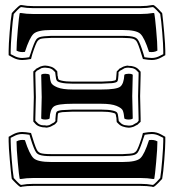

<svg xmlns="http://www.w3.org/2000/svg" viewBox="-20 -700 688 755"><path d="M378 -371H266Q237 -371 220 -375Q207 -378 203.5 -383Q200 -388 199 -400L198 -408L197 -416L191 -422Q185 -429 174 -432Q169 -433 158 -434Q158 -434 157.5 -434Q157 -434 156 -434Q151 -434 143 -432Q143 -432 139.5 -430Q136 -428 131 -425Q126 -422 125 -422L119 -415V-405Q121 -335 121 -318Q121 -295 119 -235V-225L126 -218Q132 -211 143 -208Q148 -207 159 -207Q159 -207 159.5 -206.5Q160 -206 161 -206Q166 -206 174 -208Q174 -208 177.5 -210Q181 -212 186 -215Q191 -218 192 -218L198 -224V-233Q199 -255 202.5 -260Q206 -265 224 -267Q236 -268 266 -269H378Q407 -269 424 -265Q437 -262 440.5 -257Q444 -252 445 -240L446 -232L447 -224L453 -218Q459 -211 470 -208Q475 -207 486 -206Q486 -206 486.5 -206Q487 -206 488 -206Q493 -206 501 -208Q501 -208 504.5 -210Q508 -212 513 -215Q518 -218 519 -218L525 -225V-235Q523 -305 523 -322Q523 -345 525 -405V-415L518 -422Q512 -429 501 -432Q496 -433 485 -434Q485 -434 484 -434Q483 -434 483 -434Q478 -434 470 -432Q470 -432 466.5 -430Q463 -428 458 -425Q453 -422 452 -422L446 -416V-407Q445 -385 441.5 -380Q438 -375 420 -373Q408 -372 378 -371ZM419 -381Q433 -383 435 -385.5Q437 -388 438 -407L439 -419L448 -428V-429Q449 -429 457.5 -434Q466 -439 468 -439Q477 -442 483 -442Q484 -442 484.5 -441.5Q485 -441 486 -441Q498 -441 503 -439Q516 -436 524 -428L533 -418V-405Q531 -344 531 -322Q531 -306 533 -235V-221L523 -212V-211Q522 -211 513.5 -206Q505 -201 503 -201Q494 -198 488 -198Q487 -198 486.5 -198Q486 -198 485 -198Q473 -199 468 -201Q455 -204 447 -212L439 -220L438 -231Q438 -233 438 -235.5Q438 -238 437 -239Q436 -249 434 -252Q432 -255 422 -257Q406 -261 378 -261H266Q236 -260 225 -259Q211 -257 209 -254.5Q207 -252 206 -233L205 -221L197 -212H196V-211Q195 -211 186.5 -206Q178 -201 176 -201Q167 -198 161 -198Q160 -198 159.5 -198.5Q159 -199 158 -199Q146 -199 141 -201Q128 -204 120 -212L111 -222V-235Q113 -296 113 -318Q113 -334 111 -405V-419L121 -428V-429Q122 -429 130.5 -434Q139 -439 141 -439Q150 -442 156 -442Q157 -442 157.5 -442Q158 -442 159 -442Q171 -441 176 -439Q189 -436 197 -428L205 -420L206 -409Q206 -407 206 -404.5Q206 -402 207 -401Q208 -391 210 -388Q212 -385 222 -383Q238 -379 266 -379H378Q408 -380 419 -381ZM578 -680H580H583Q585 -680 586 -679Q591 -676 603 -664Q615 -652 617 -649Q618 -648 618 -647Q621 -624 625.5 -573Q630 -522 630 -501V-483L614 -474Q596 -464 577 -464Q570 -464 562 -465L542 -468L536 -487Q523 -530 516 -539Q512 -544 505 -547Q493 -551 463 -551H181Q149 -550 139 -547Q132 -544 128 -539Q121 -530 107 -487L102 -468L82 -465Q75 -464 67 -464Q48 -464 30 -474L14 -483V-501Q14 -523 18 -574Q22 -625 26 -646Q26 -648 27 -649Q29 -652 41 -664Q53 -676 58 -679Q60 -680 61 -680H64H66Q86 -676 110 -676H534Q558 -676 578 -680ZM534 -668H110Q85 -668 65 -672H63H62Q59 -671 48 -660Q37 -649 34 -645Q30 -622 26 -571.5Q22 -521 22 -501V-487L34 -481Q50 -472 67 -472Q74 -472 81 -473L95 -475L100 -489Q114 -533 122 -544Q127 -551 136 -554Q148 -558 181 -559H463Q494 -559 508 -554Q517 -551 522 -544Q530 -534 544 -489L548 -475L563 -473Q570 -472 577 -472Q594 -472 610 -481L622 -487V-501Q622 -522 618 -572Q614 -622 610 -645Q607 -649 596 -660Q585 -671 582 -672H581H579Q559 -668 534 -668ZM66 34 64 35H61Q59 35 58 34Q53 31 41 19Q29 7 27 4Q26 3 26 2Q23 -21 18.5 -72Q14 -123 14 -144V-162L30 -171Q48 -181 67 -181Q74 -181 82 -180L102 -177L108 -158Q121 -115 128 -106Q132 -101 139 -98Q151 -94 181 -94H463Q495 -95 505 -98Q512 -101 516 -106Q523 -115 537 -158L542 -177L562 -180Q569 -181 577 -181Q596 -181 614 -171L630 -162V-144Q630 -122 626 -71Q622 -20 618 1Q618 3 617 4Q615 7 603 19Q591 31 586 34Q584 35 583 35H580L578 34Q558 31 534 31H110Q86 31 66 34ZM110 23H534Q559 23 579 27H581H582Q585 26 596 15Q607 4 610 0Q614 -23 618 -73.5Q622 -124 622 -144V-158L610 -164Q594 -173 577 -173Q570 -173 563 -172L549 -170L544 -156Q530 -112 522 -101Q517 -94 508 -91Q496 -87 463 -86H181Q150 -86 136 -91Q127 -94 122 -101Q114 -111 100 -156L96 -170L81 -172Q74 -173 67 -173Q50 -173 34 -164L22 -158V-144Q22 -123 26 -73Q30 -23 34 0Q37 4 48 15Q59 26 62 27H63H65Q85 23 110 23ZM266 -348H378Q438 -348 452.5 -359Q467 -370 469 -406Q474 -410 486 -410Q498 -410 502 -406Q500 -346 500 -322Q500 -304 502 -234Q498 -230 486 -230Q474 -230 469 -234Q467 -255 463 -265Q459 -275 438.5 -283.5Q418 -292 378 -292H266Q206 -292 191.5 -281Q177 -270 175 -234Q170 -230 158 -230Q146 -230 142 -234Q144 -294 144 -318Q144 -336 142 -406Q146 -410 158 -410Q170 -410 175 -406Q177 -385 181 -375Q185 -365 205.5 -356.5Q226 -348 266 -348ZM110 -645H534Q560 -645 583 -649Q587 -649 587 -646Q589 -638 594 -584Q599 -530 599 -501Q585 -493 566 -496Q548 -552 532 -567Q516 -582 463 -582H181Q128 -582 112 -567Q96 -552 78 -496Q59 -493 45 -501Q45 -528 50 -583Q55 -638 57 -646Q57 -649 61 -649Q84 -645 110 -645ZM534 0H110Q84 0 61 4Q57 4 57 1Q55 -7 50 -61Q45 -115 45 -144Q59 -152 78 -149Q96 -93 112 -78Q128 -63 181 -63H463Q516 -63 532 -78Q548 -93 566 -149Q585 -152 599 -144Q599 -117 594 -62Q589 -7 587 1Q587 4 583 4Q560 0 534 0Z"/></svg>

Font: Linux Libertine Initials O
Style: Initials
Weight: 400
Designer: Philipp H. Poll
Foundry: Philipp H. Poll
Version: Version 5.0.6